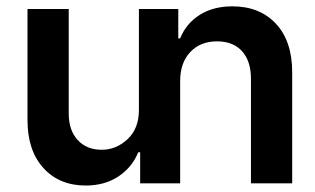

<svg xmlns="http://www.w3.org/2000/svg" viewBox="-20 -573 984 600"><path d="M543 -319.8V0H418V-97.2H412.1Q392.6 -49.8 349.9 -21.5Q307.1 6.8 248 6.8Q165.5 6.8 115.7 -47.9Q65.9 -102.5 65.9 -198.2V-544.9H194.8V-217.8Q194.8 -166 222.7 -135.5Q250.5 -105 297.9 -105Q343.3 -105 378.7 -138.2Q414.1 -171.4 414.1 -229V-544.9H537.1V-453.1H543Q562 -500 604.2 -526.6Q646.5 -553.2 706.1 -553.2Q791.5 -553.2 842.3 -498.8Q893.1 -444.3 893.1 -347.2V0H764.2V-327.1Q764.2 -382.3 736.3 -413.1Q708.5 -443.8 658.2 -443.8Q606.4 -443.8 574.7 -410.4Q543 -377 543 -319.8Z"/></svg>

Font: Telcell.Market SemBd
Style: Regular
Weight: 600
Designer: Rasmus Andersson, Sedrak Mkrtchyan
Version: Version 3.019;git-0a5106e0b